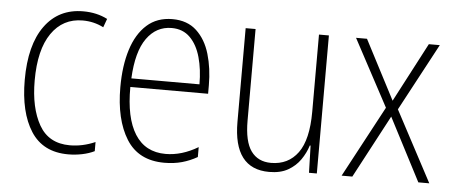

<svg xmlns="http://www.w3.org/2000/svg" viewBox="-42 -631 1728 733"><g transform="rotate(5 821.5 -264.5)"><path d="M240 10Q143 10 96.5 -62.5Q50 -135 50 -259Q50 -393 103 -466Q156 -539 250 -539Q302 -539 343 -518L331 -485Q294 -504 251 -504Q175 -504 131.5 -441Q88 -378 88 -260Q88 -155 125 -90Q162 -25 243 -25Q292 -25 340 -46V-11Q320 -1 293.5 4.5Q267 10 240 10Z M592 -539Q649 -539 684.5 -506Q720 -473 736 -418.5Q752 -364 752 -300V-267H454Q453 -149 492.5 -86.5Q532 -24 610 -24Q672 -24 734 -61V-23Q706 -7 675.5 1.5Q645 10 608 10Q509 10 462.5 -64.5Q416 -139 416 -263Q416 -345 435.5 -407Q455 -469 494 -504Q533 -539 592 -539ZM592 -505Q533 -505 496.5 -454Q460 -403 455 -300H716Q716 -357 703 -403.5Q690 -450 662.5 -477.5Q635 -505 592 -505Z M1192 -529V0H1162L1159 -104H1156Q1147 -75 1129 -49Q1111 -23 1082 -6.5Q1053 10 1010 10Q873 10 873 -170V-529H911V-178Q911 -98 937.5 -61.5Q964 -25 1014 -25Q1080 -25 1117 -75.5Q1154 -126 1154 -233V-529Z M1433 -273 1296 -529H1338L1456 -302L1575 -529H1617L1479 -271L1623 0H1581L1456 -241L1328 0H1287Z"/></g></svg>

Font: Noto Sans Sinhala Condensed ExtraLight
Style: Regular
Weight: 200
Width: 3
Designer: Jelle Bosma - Monotype Design Team
Foundry: Monotype Imaging Inc.
Version: Version 2.006; ttfautohint (v1.8.4.7-5d5b)